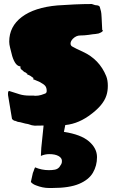

<svg xmlns="http://www.w3.org/2000/svg" viewBox="-20 -610 578 958"><path d="M153 17 139 15 120 9Q106 7 93 3Q80 -1 69 -2Q64 -4 59 -6Q54 -8 50 -8Q48 -10 44.5 -12.5Q41 -15 40 -16L20 -136V-144Q20 -156 26 -156Q57 -146 78 -139.5Q99 -133 127 -133Q143 -133 148 -133Q153 -133 155 -132Q172 -132 185 -136Q198 -140 205 -143Q213 -146 213 -156Q213 -172 206 -181Q199 -190 178 -201L150 -213Q144 -213 146.5 -217.5Q149 -222 138 -226Q138 -227 137 -228L136 -229Q133 -230 129.5 -232.5Q126 -235 120 -237L114 -239Q117 -239 117 -240Q117 -243 114 -243Q113 -243 110.5 -246Q108 -249 103 -250Q98 -253 95 -256.5Q92 -260 89 -261Q82 -267 82 -272V-279Q57 -279 41 -330Q35 -354 30.5 -371.5Q26 -389 26 -402Q26 -478 89 -525.5Q152 -573 267 -583Q308 -586 353 -588Q398 -590 438 -590Q445 -588 450 -586Q455 -584 459 -584Q476 -583 478 -575Q480 -567 484 -553Q486 -545 487 -522Q488 -499 490 -461Q493 -460 493 -457Q493 -451 472 -443Q465 -442 457 -440.5Q449 -439 442 -439L422 -436Q400 -433 380 -433Q360 -433 343 -416Q332 -404 332 -392.5Q332 -381 344 -376Q350 -372 362 -366.5Q374 -361 393 -352Q476 -314 510 -230Q514 -220 516 -208Q518 -196 518 -182Q518 -155 511 -134Q495 -82 422 -31Q359 13 290 15ZM241 328H224Q193 328 160 315Q143 309 134 298L144 253Q146 248 148 243Q150 238 151 234Q154 226 155 225Q188 239 224 239Q241 239 254 236.5Q267 234 276 224Q283 214 286 208.5Q289 203 289 193Q289 178 272 168.5Q255 159 226 159Q204 159 184 168L186 128L200 -8L205 -18H312L299 48Q384 61 424 95.5Q464 130 464 174Q464 217 443.5 252Q423 287 374.5 307.5Q326 328 241 328Z"/></svg>

Font: Sigmar
Style: Regular
Weight: 400
Designer: Vernon Adams
Foundry: Vernon Adams
Version: Version 1.000; ttfautohint (v1.8.4.7-5d5b);gftools[0.9.24]